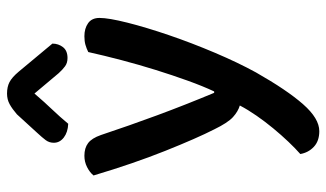

<svg xmlns="http://www.w3.org/2000/svg" viewBox="-211 -527 928 546"><g transform="rotate(-90 253.0 -254.0)"><path d="M158 -109Q133 -158 97 -248Q61 -338 27 -452Q36 -463 51 -470.5Q66 -478 83 -478Q105 -478 119 -467.5Q133 -457 142 -431Q169 -350 198 -271.5Q227 -193 262 -109H266Q281 -141 296.5 -184Q312 -227 327 -275Q342 -323 355 -372.5Q368 -422 378 -467Q388 -472 398.5 -475Q409 -478 423 -478Q445 -478 460 -467.5Q475 -457 475 -435Q475 -409 461.5 -355.5Q448 -302 426 -237.5Q404 -173 376 -107Q348 -41 320 10Q270 98 229.5 144Q189 190 153 190Q125 190 108.5 174.5Q92 159 88 136Q104 122 123 102Q142 82 161 59Q180 36 197 11.5Q214 -13 226 -36Q209 -41 193 -55.5Q177 -70 158 -109ZM260 -620Q236 -592 215 -570Q194 -548 174 -524Q150 -525 135 -536.5Q120 -548 120 -565Q120 -578 127.5 -588Q135 -598 148 -612L201 -670Q216 -683 229.5 -690.5Q243 -698 260 -698Q279 -698 292.5 -691Q306 -684 322 -665L402 -569Q402 -552 392 -539Q382 -526 361 -526Q347 -526 337.5 -533Q328 -540 318 -551Z"/></g></svg>

Font: Baloo Da 2 Medium
Style: Regular
Weight: 500
Designer: Noopur Datye, Sulekha Rajkumar and Ek Type
Foundry: Ek Type
Version: Version 1.640;hotconv 1.0.111;makeotfexe 2.5.65597; ttfautoh